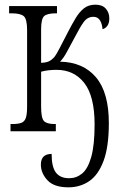

<svg xmlns="http://www.w3.org/2000/svg" viewBox="-20 -562 513 822"><path d="M273 240Q211 240 183 209.5Q155 179 155 143Q155 97 201 97Q201 153 219.5 177Q238 201 276 201Q307 201 331.5 181Q356 161 370.5 110.5Q385 60 385 -29Q385 -150 341 -206.5Q297 -263 222 -263Q204 -263 187 -261Q170 -259 156 -255V-106Q156 -57 168 -44Q180 -31 214 -31H219V0H25V-31H33Q57 -31 71 -36Q85 -41 90.5 -57Q96 -73 96 -106V-433Q96 -480 82 -492.5Q68 -505 29 -505H19V-536H224V-505H220Q183 -505 169.5 -493.5Q156 -482 156 -436V-293Q178 -294 189.5 -299.5Q201 -305 212 -317Q223 -331 237 -359Q251 -387 271 -425Q288 -458 304 -484.5Q320 -511 339.5 -526.5Q359 -542 389 -542Q418 -542 433 -525Q448 -508 448 -483Q448 -463 439.5 -451.5Q431 -440 419 -437Q417 -461 407.5 -475.5Q398 -490 380 -490Q355 -490 339 -468.5Q323 -447 301 -404Q281 -367 266.5 -340Q252 -313 237 -298Q336 -296 391 -231Q446 -166 446 -35Q446 66 423.5 126.5Q401 187 362 213.5Q323 240 273 240Z"/></svg>

Font: Noto Serif ExtraCondensed Light
Style: Regular
Weight: 300
Width: 2
Designer: Monotype Design Team
Foundry: Monotype Imaging Inc.
Version: Version 2.014; ttfautohint (v1.8.4.7-5d5b)